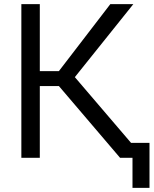

<svg xmlns="http://www.w3.org/2000/svg" viewBox="-20 -761 741 926"><path d="M559 0H619V145H701V-72H612L341 -389L623 -741H512L264 -418H172V-741H83V0H172V-346H264Z"/></svg>

Font: Cheyenne Sans
Style: Regular
Weight: 400
Designer: The Public Sans project authors (U.S. Web Design System), Libre Franklin designed by Pablo Impallari and Rodrigo Fuenzal
Foundry: The Cheyenne Sans Project Authors
Version: Version 2.007